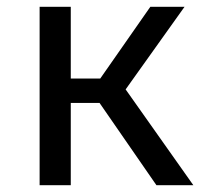

<svg xmlns="http://www.w3.org/2000/svg" viewBox="-20 -547 640 567"><path d="M97 0V-527H189V-315H276L424 -527H525L351 -283L551 0H442L274 -243H189V0Z"/></svg>

Font: Wlorlttqgufhjawjgtejqphaquk
Style: Regular
Weight: 400
Monospace: yes
Designer: Carrois Corporate & Edenspiekermann
Foundry: Carrois Corporate GbR & Edenspiekermann AG
Version: Version 2.001